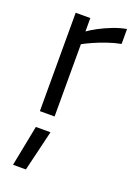

<svg xmlns="http://www.w3.org/2000/svg" viewBox="-151 -572 648 917"><g transform="rotate(20 173.0 -113.5)"><path d="M72.2 0V-500H146.6V-432Q165.2 -445.4 194.5 -461.1Q223.9 -476.8 259.2 -490.7Q294.5 -504.6 329.3 -510.8V-435Q294.9 -428.4 260.2 -416.4Q225.5 -404.4 196 -391.3Q166.5 -378.1 147 -367.3V0ZM39.4 284.7 80 77.6H154.4L104.7 284.7Z"/></g></svg>

Font: Titillium Web
Style: Bold
Weight: 700
Designer: Mohamed Gaber, Accademia di Belle Arti di Urbino
Foundry: Kief Type Foundry, Accademia di Belle Arti di Urbino
Version: Version 3.000